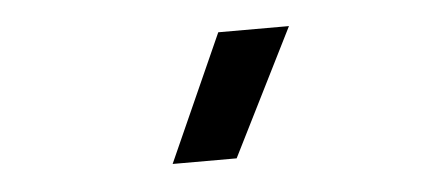

<svg xmlns="http://www.w3.org/2000/svg" viewBox="-29 -842 643 280"><g transform="rotate(-5 293.0 -702.0)"><path d="M214.4 -609.4 297.4 -794.9H400.9L308.1 -609.4Z"/></g></svg>

Font: Cascadia Code
Style: Regular
Weight: 400
Designer: Aaron Bell
Foundry: Saja Typeworks
Version: Version 2404.023